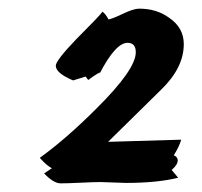

<svg xmlns="http://www.w3.org/2000/svg" viewBox="-20 -789 467 444"><path d="M213 -633 211 -622Q194 -612 184 -604L178 -612L149 -603Q109 -620 109 -637Q109 -649 156 -698Q212 -754 217 -762Q224 -757 231 -744Q241 -746 265 -757.5Q289 -769 302 -769Q342 -769 371 -748Q405 -725 405 -687Q405 -632 352 -581L230 -461L399 -466Q395 -451 382 -430L387 -427Q391 -423 391 -418Q391 -408 377 -396L392 -378Q344 -366 271 -366Q261 -366 242 -367Q223 -368 213 -368Q198 -368 167 -366.5Q136 -365 120 -365Q104 -365 82 -388L100 -400Q89 -405 72 -424Q133 -468 202 -537Q294 -628 294 -668Q294 -690 275 -690Q247 -690 210 -618Z"/></svg>

Font: Ode an Erik AH
Style: Regular
Weight: 400
Designer: Andreas Höfeld
Foundry: Fontgrube AH
Version: Version 2.00